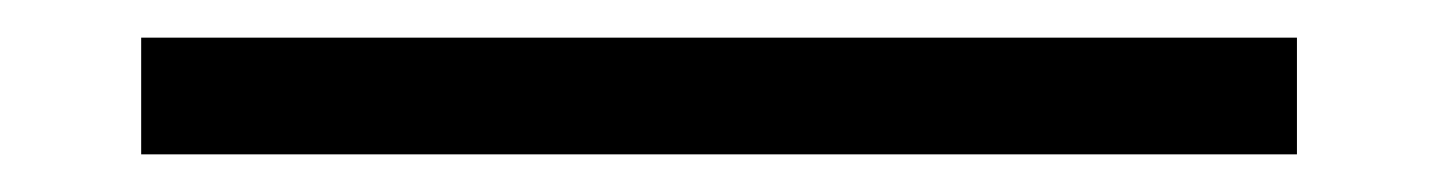

<svg xmlns="http://www.w3.org/2000/svg" viewBox="-20 30 763 102"><path d="M55 50H669V112H55Z"/></svg>

Font: Karla Tamil Upright
Style: Regular
Weight: 400
Designer: Jonathan Pinhorn
Foundry: Jonathan Pinhorn
Version: Version 1.001